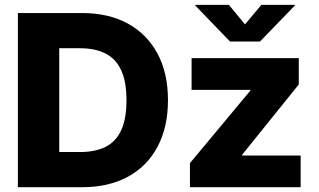

<svg xmlns="http://www.w3.org/2000/svg" viewBox="-20 -782 1331 802"><path d="M322.8 0H128.9V-147H314.9Q378.4 -147 421.6 -168.9Q464.8 -190.9 486.6 -238.8Q508.3 -286.6 508.3 -363.8Q508.3 -440.9 486.1 -488.8Q463.9 -536.6 420.4 -558.6Q377 -580.6 312.5 -580.6H126V-727.5H322.8Q433.6 -727.5 513.9 -683.6Q594.2 -639.6 637.9 -558.1Q681.6 -476.6 681.6 -363.8Q681.6 -251 638.2 -169.2Q594.7 -87.4 514.2 -43.7Q433.6 0 322.8 0ZM227.5 -727.5V0H54.7V-727.5ZM773.4 0V-100.6L1025.9 -403.8V-406.7H780.3V-539.1H1228V-429.2L991.2 -135.3V-132.3H1235.8V0ZM936 -761.7 1003.4 -680.2 1071.8 -761.7H1211.4V-758.8L1065.9 -608.4H940.9L795.9 -758.8V-761.7Z"/></svg>

Font: Inter 18pt ExtraBold
Style: Regular
Weight: 800
Designer: Rasmus Andersson
Foundry: rsms
Version: Version 4.001;git-66647c0bb